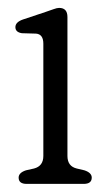

<svg xmlns="http://www.w3.org/2000/svg" viewBox="-20 -454 260 474"><path d="M146.5 -412V-69Q146.5 -43.5 169.5 -38L188.5 -33.5Q206.5 -27.5 206.5 -15.5Q206.5 0 186.5 0H46Q26 0 26 -15.5Q26 -27.5 44 -33.5L64 -38Q87 -44 87 -69V-346Q87 -369.5 69 -371L34 -372Q18 -374.5 18 -387Q18 -399.5 37 -406L92.5 -424.5Q103 -428 111.8 -431.2Q120.5 -434.5 126 -434.5Q146.5 -434.5 146.5 -412Z"/></svg>

Font: Fraunces 144pt S100 Light
Style: Regular
Weight: 300
Version: Version 1.000; ttfautohint (v1.8.3)